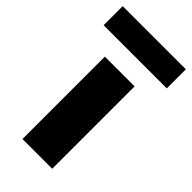

<svg xmlns="http://www.w3.org/2000/svg" viewBox="-288 -827 890 890"><g transform="rotate(45 157.0 -382.0)"><path d="M57 -540H252V0H57ZM-50 -764H364V-639H-50Z"/></g></svg>

Font: Encode Sans Normal
Style: ExtraBold
Weight: 800
Designer: Pablo Impallari, Andres Torresi
Foundry: Pablo Impallari, Andres Torresi
Version: Version 1.000; ttfautohint (v1.00) -l 8 -r 50 -G 200 -x 14 -